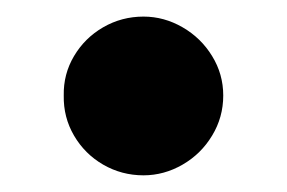

<svg xmlns="http://www.w3.org/2000/svg" viewBox="-20 -423 341 228"><path d="M55.7 -309.6Q55.2 -335 67.9 -356.4Q80.6 -377.9 102.5 -390.6Q124.5 -403.3 150.4 -403.3Q174.8 -403.3 196.8 -390.6Q218.8 -377.9 231.9 -356.4Q245.1 -335 245.1 -309.6Q245.1 -283.7 231.9 -262Q218.8 -240.2 196.8 -227.5Q174.8 -214.8 150.4 -214.8Q124.5 -214.8 102.5 -227.5Q80.6 -240.2 67.9 -262Q55.2 -283.7 55.7 -309.6Z"/></svg>

Font: Pretendard Std Black
Style: Regular
Weight: 900
Designer: Base glyphs from Inter by Rasmus Andersson; Hangeul glyphs from Noto Sans CJK(Source Han Sans) by Jang Soo-young and Kan
Foundry: Kil Hyung-jin
Version: Version 1.309